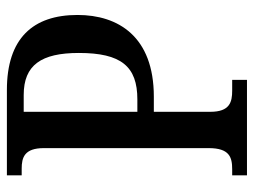

<svg xmlns="http://www.w3.org/2000/svg" viewBox="-112 -642 754 571"><g transform="rotate(-90 265.5 -357.0)"><path d="M29 0H313V-44H281C247 -44 218 -51 218 -109V-277H263C442 -277 506 -383 506 -504C506 -637 436 -714 283 -714H29V-670H49C82 -670 110 -662 110 -604V-114C110 -52 83 -44 47 -44H29ZM255 -326H218V-664H268C357 -664 393 -612 393 -500C393 -374 353 -326 255 -326Z"/></g></svg>

Font: Noto Serif Thai Condensed Medium
Style: Regular
Weight: 500
Width: 3
Designer: Monotype Design Team
Foundry: Monotype Imaging Inc.
Version: Version 2.002